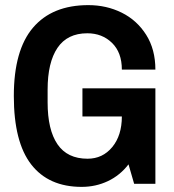

<svg xmlns="http://www.w3.org/2000/svg" viewBox="-20 -718 678 750"><path d="M299 12Q170 12 102 -75.5Q34 -163 34 -343Q34 -522 109 -610Q184 -698 325 -698Q396 -698 455.5 -668.5Q515 -639 551 -582Q587 -525 587 -446H456Q456 -513 417.5 -550.5Q379 -588 321 -588Q243 -588 204.5 -531Q166 -474 166 -368V-318Q166 -211 204.5 -154.5Q243 -98 322 -98Q381 -98 418.5 -143.5Q456 -189 456 -263V-311L510 -263H302V-373H587V0H504L482 -76Q449 -33 401.5 -10.5Q354 12 299 12Z"/></svg>

Font: AXENEO7
Style: Regular
Weight: 400
Designer: Hector Gatti, Simon Guibord
Foundry: Omnibus-Type, Jean-Christophe Thérien
Version: Version 1.000